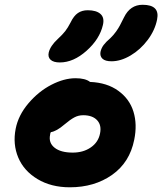

<svg xmlns="http://www.w3.org/2000/svg" viewBox="-20 -816 683 808"><path d="M449.2 -558.1Q422.9 -558.1 411.4 -568.8Q399.9 -579.6 402.8 -597.2Q406.2 -613.3 416 -626.5Q425.8 -639.6 444.8 -655.8Q458 -668.5 468.5 -683.3Q479 -698.2 484.6 -709Q490.2 -719.7 502 -743.2Q527.8 -795.9 580.1 -795.9Q653.8 -795.9 641.1 -733.9Q632.3 -689 601.6 -647.9Q570.8 -606.9 529.5 -582.5Q488.3 -558.1 449.2 -558.1ZM231.9 -553.2Q205.1 -553.2 192.9 -564.5Q180.7 -575.7 185.1 -595.2Q191.9 -623 223.1 -651.9Q243.2 -670.4 254.4 -684.8Q265.6 -699.2 276.9 -721.2Q290.5 -749.5 307.9 -761.2Q325.2 -772.9 349.1 -772.9Q385.3 -772.9 402.8 -757.3Q420.4 -741.7 413.1 -710.9Q399.4 -651.4 344.2 -602.3Q289.1 -553.2 231.9 -553.2ZM273.9 -27.8Q195.3 -27.8 137.9 -62.3Q80.6 -96.7 56.9 -152.8Q33.2 -209 45.9 -273.9Q57.1 -331.1 99.6 -381.1Q142.1 -431.2 195.8 -459Q249.5 -486.8 297.9 -486.8Q339.4 -486.8 358.9 -471.2Q430.7 -468.3 478 -433.8Q525.4 -399.4 541.7 -345.9Q558.1 -292.5 544.9 -228Q525.9 -132.3 451.7 -80.1Q377.4 -27.8 273.9 -27.8ZM190.9 -249Q183.6 -215.3 209.5 -194.6Q235.4 -173.8 286.1 -173.8Q330.6 -173.8 362.1 -195.6Q393.6 -217.3 400.9 -253.9Q408.2 -289.1 388.7 -310.1Q369.1 -331.1 330.1 -331.1Q310.1 -331.1 293 -322Q275.9 -313 251 -292Q218.3 -263.7 193.8 -259.8Q190.9 -253.9 190.9 -249Z"/></svg>

Font: Shantell Sans Irregular
Style: Bold Italic
Weight: 700
Italic angle: -11.31°
Designer: Stephen Nixon, Anya Danilova, Shantell Martin
Foundry: Arrow Type
Version: Version 1.006;[9816181b4]